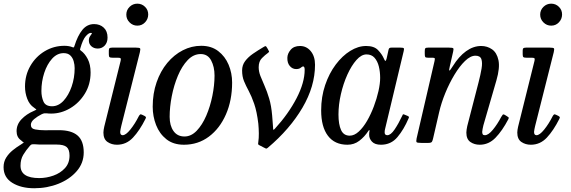

<svg xmlns="http://www.w3.org/2000/svg" viewBox="-94 -780 3115 1048"><path d="M-74.5 132.5Q-74.5 103 -60.2 80.2Q-46 57.5 -24 39.8Q-2 22 21.5 8Q38.5 -3 35.5 -3Q32.5 -3 21 -14Q-3.5 -30.5 -3.5 -64Q-3.5 -101 23.5 -129.2Q50.5 -157.5 89.5 -174Q105.5 -181 104.5 -182.5Q103.5 -184 91.5 -192.5Q67 -208.5 54.8 -240.5Q42.5 -272.5 42.5 -307.5Q42.5 -370 71.8 -420.5Q101 -471 150.2 -500.5Q199.5 -530 258 -530Q269.5 -530 281.5 -528Q293.5 -526 301 -522.5Q306 -520.5 308 -521.2Q310 -522 312 -528Q330 -586 355.8 -617.2Q381.5 -648.5 419.5 -648.5Q451.5 -648.5 472.2 -629.2Q493 -610 493 -575Q493 -547.5 477.5 -531.2Q462 -515 439.5 -515Q418.5 -515 404.8 -527.5Q391 -540 391 -559Q391 -572.5 397.2 -581.8Q403.5 -591 406.8 -595.8Q410 -600.5 401.5 -600.5Q390 -600.5 374 -582.2Q358 -564 344.5 -516.5Q342.5 -511 342.8 -509Q343 -507 347 -504Q369 -488.5 384.8 -458Q400.5 -427.5 400.5 -384.5Q400.5 -319.5 369.2 -268.8Q338 -218 288.8 -189Q239.5 -160 185.5 -160Q170 -160 161 -161.5Q152 -162 147 -161.2Q142 -160.5 132.5 -156Q110.5 -145 92.5 -130Q74.5 -115 74.5 -98.5Q74.5 -78 97.8 -73.5Q121 -69 151 -69Q158 -69 173.2 -69.2Q188.5 -69.5 204 -69.5Q219.5 -69.5 227 -69.5Q295.5 -69.5 329.2 -40.5Q363 -11.5 363 52Q363 110 325 154Q287 198 225.5 222.8Q164 247.5 93 247.5Q21 247.5 -26.8 218Q-74.5 188.5 -74.5 132.5ZM132 -283.5Q132 -251.5 143.2 -225.8Q154.5 -200 190 -200Q225 -200 252.8 -230Q280.5 -260 297 -307.5Q313.5 -355 313.5 -408Q313.5 -426.5 308.2 -445.5Q303 -464.5 290 -477.2Q277 -490 253.5 -490Q218 -490 190.5 -459.8Q163 -429.5 147.5 -382.2Q132 -335 132 -283.5ZM69 16Q47.5 40.5 32.8 65.2Q18 90 18 124.5Q18 192 120 192Q159.5 192 197.5 178.5Q235.5 165 260.5 137.8Q285.5 110.5 285.5 69.5Q285.5 36 269.8 22.5Q254 9 215 9H136.5Q126.5 9 118.2 8.8Q110 8.5 97 7.5Q85 7 80 8Q75 9 69 16Z M595.5 -700Q595.5 -725 613.2 -742.5Q631 -760 655.5 -760Q680.5 -760 698 -742.5Q715.5 -725 715 -700Q714.5 -675.5 697.5 -657.8Q680.5 -640 655.5 -640Q631 -640 613.2 -657.8Q595.5 -675.5 595.5 -700ZM669.5 -495 568 -92.5Q566.5 -87 564.2 -75.2Q562 -63.5 562 -60Q562 -42 575.5 -42Q592.5 -42 617.2 -72.5Q642 -103 663.5 -145.5Q667 -152 670.8 -154.8Q674.5 -157.5 682 -153.5L694.5 -147.5Q700.5 -144 702.2 -141.2Q704 -138.5 700 -131Q668.5 -68 632 -29Q595.5 10 544.5 10Q515 10 492.8 -5.2Q470.5 -20.5 470.5 -56.5Q470.5 -62 471.8 -71.5Q473 -81 475 -88.5L564.5 -448Q567 -459 564 -462Q561 -465 548.5 -465H520Q507.5 -465 503.8 -468.2Q500 -471.5 500 -484V-504Q500 -514.5 504.2 -517.2Q508.5 -520 518 -520H648.5Q667.5 -520 670.5 -516Q673.5 -512 669.5 -495Z M739.5 -197.5Q739.5 -270 760.8 -331Q782 -392 819 -436.5Q856 -481 903.8 -505.5Q951.5 -530 1004.5 -530Q1059.5 -530 1097 -501.2Q1134.5 -472.5 1153.8 -426.8Q1173 -381 1173 -329.5Q1173 -232.5 1139.2 -155.5Q1105.5 -78.5 1046.2 -34.2Q987 10 910 10Q852 10 814.2 -20Q776.5 -50 758 -97.5Q739.5 -145 739.5 -197.5ZM832 -142.5Q832 -94.5 853 -64.8Q874 -35 913 -35Q949.5 -35 979.8 -66.5Q1010 -98 1031.8 -148.5Q1053.5 -199 1065.2 -257Q1077 -315 1077 -367.5Q1077 -415.5 1058.5 -450.2Q1040 -485 1001.5 -485Q962 -485 930.5 -452Q899 -419 877 -366.5Q855 -314 843.5 -254.5Q832 -195 832 -142.5Z M1522.5 -403Q1502 -403 1487.8 -419.8Q1473.5 -436.5 1474.5 -465Q1475 -487.5 1492.5 -508.2Q1510 -529 1543.5 -529Q1579 -529 1602.2 -500.8Q1625.5 -472.5 1625.5 -426.5Q1625.5 -309 1556.8 -192Q1488 -75 1368.5 26Q1362 32 1358 31Q1354 30 1346.5 25.5L1319.5 11.5Q1314.5 8.5 1314.8 5.2Q1315 2 1316 -6Q1319 -25.5 1318.8 -51.8Q1318.5 -78 1316 -105Q1308 -171.5 1293.5 -213.2Q1279 -255 1263.8 -283.2Q1248.5 -311.5 1238 -336.8Q1227.5 -362 1227.5 -395.5Q1227.5 -424.5 1244 -446.5Q1260.5 -468.5 1287 -486.8Q1313.5 -505 1344 -523Q1353.5 -529 1356.2 -528.2Q1359 -527.5 1364.5 -518L1369 -510Q1373 -502.5 1374.5 -499.5Q1376 -496.5 1368.5 -491Q1353.5 -480.5 1335.8 -462.8Q1318 -445 1318 -413Q1318 -389.5 1327.5 -365.2Q1337 -341 1350.2 -311.2Q1363.5 -281.5 1375.2 -242.2Q1387 -203 1391.5 -149.5Q1393 -133 1394.2 -114.8Q1395.5 -96.5 1396.5 -83.5Q1396.5 -75 1398 -72.2Q1399.5 -69.5 1406.5 -77.5Q1480.5 -158.5 1524.8 -244Q1569 -329.5 1569 -399Q1569 -417.5 1560.5 -417.5Q1556 -417.5 1547.5 -410.2Q1539 -403 1522.5 -403Z M2136 -133.5Q2110.5 -73.5 2075.5 -31.8Q2040.5 10 1985.5 10Q1952 10 1936.2 -7Q1920.5 -24 1921 -45.5Q1921 -52.5 1921.5 -56.5Q1922 -60.5 1923 -65Q1923.5 -70 1921.5 -70Q1919.5 -70 1916.5 -65Q1895.5 -33 1867.2 -11.5Q1839 10 1802.5 10Q1733 10 1696 -38.8Q1659 -87.5 1659 -177.5Q1659 -251.5 1680.8 -315.5Q1702.5 -379.5 1738.5 -427.5Q1774.5 -475.5 1817.8 -502.2Q1861 -529 1904.5 -529Q1948 -529 1969.2 -506.8Q1990.5 -484.5 2000 -463Q2006 -448.5 2009.5 -447.8Q2013 -447 2016.5 -461.5L2026.5 -507Q2028 -514 2031 -517Q2034 -520 2042 -520H2092.5Q2107.5 -520 2110 -516.5Q2112.5 -513 2109.5 -501L2008 -76.5Q2005.5 -67.5 2005.5 -57.5Q2005.5 -42 2020 -42Q2038.5 -42 2059.8 -73.2Q2081 -104.5 2101 -147Q2104 -153.5 2105.2 -155.5Q2106.5 -157.5 2113.5 -154.5L2130.5 -147.5Q2137 -144.5 2138 -142Q2139 -139.5 2136 -133.5ZM1981 -355Q1981 -388.5 1973.8 -417.5Q1966.5 -446.5 1950.2 -464.8Q1934 -483 1906.5 -483Q1878.5 -483 1851.5 -452.5Q1824.5 -422 1802.2 -373Q1780 -324 1766.8 -266.5Q1753.5 -209 1753.5 -155Q1753.5 -101.5 1767.5 -70.5Q1781.5 -39.5 1815 -39.5Q1840 -39.5 1864.2 -61.8Q1888.5 -84 1909.5 -120.2Q1930.5 -156.5 1946.5 -199Q1962.5 -241.5 1971.8 -282.8Q1981 -324 1981 -355Z M2242.5 -520H2357.5Q2376.5 -520 2379.8 -516.5Q2383 -513 2379.5 -498.5L2361.5 -419.5Q2355.5 -395 2359 -394.8Q2362.5 -394.5 2378 -419.5Q2410.5 -472 2450 -500.5Q2489.5 -529 2532.5 -529Q2565.5 -529 2591.8 -510.8Q2618 -492.5 2626.8 -451.2Q2635.5 -410 2615.5 -341L2544.5 -96Q2542.5 -89 2540.2 -76.2Q2538 -63.5 2538 -60Q2538 -52.5 2540.8 -47.2Q2543.5 -42 2552.5 -42Q2571.5 -42 2596 -71.5Q2620.5 -101 2642 -142Q2646.5 -150 2650 -153.8Q2653.5 -157.5 2660.5 -153.5L2673.5 -145.5Q2679.5 -142 2682 -139.2Q2684.5 -136.5 2680.5 -129Q2647.5 -66 2610.5 -28Q2573.5 10 2524.5 10Q2495 10 2473.2 -5.2Q2451.5 -20.5 2451.5 -56.5Q2451.5 -62 2453 -73Q2454.5 -84 2456.5 -92L2518 -330Q2529 -372.5 2534.5 -405.5Q2540 -438.5 2533.5 -457.2Q2527 -476 2501 -476Q2474 -476 2444.2 -447.2Q2414.5 -418.5 2386.5 -372Q2358.5 -325.5 2336.5 -271.8Q2314.5 -218 2303 -167.5L2270 -24.5Q2267.5 -13 2263.8 -6.5Q2260 0 2244.5 0H2205.5Q2184 0 2180.2 -3.8Q2176.5 -7.5 2180 -24.5L2278 -447.5Q2281 -460.5 2278 -462.8Q2275 -465 2264.5 -465H2241.5Q2229 -465 2226.8 -469.5Q2224.5 -474 2224.5 -486.5V-500.5Q2224.5 -513 2227.5 -516.5Q2230.5 -520 2242.5 -520Z M2854.5 -700Q2854.5 -725 2872.2 -742.5Q2890 -760 2914.5 -760Q2939.5 -760 2957 -742.5Q2974.5 -725 2974 -700Q2973.5 -675.5 2956.5 -657.8Q2939.5 -640 2914.5 -640Q2890 -640 2872.2 -657.8Q2854.5 -675.5 2854.5 -700ZM2928.5 -495 2827 -92.5Q2825.5 -87 2823.2 -75.2Q2821 -63.5 2821 -60Q2821 -42 2834.5 -42Q2851.5 -42 2876.2 -72.5Q2901 -103 2922.5 -145.5Q2926 -152 2929.8 -154.8Q2933.5 -157.5 2941 -153.5L2953.5 -147.5Q2959.5 -144 2961.2 -141.2Q2963 -138.5 2959 -131Q2927.5 -68 2891 -29Q2854.5 10 2803.5 10Q2774 10 2751.8 -5.2Q2729.5 -20.5 2729.5 -56.5Q2729.5 -62 2730.8 -71.5Q2732 -81 2734 -88.5L2823.5 -448Q2826 -459 2823 -462Q2820 -465 2807.5 -465H2779Q2766.5 -465 2762.8 -468.2Q2759 -471.5 2759 -484V-504Q2759 -514.5 2763.2 -517.2Q2767.5 -520 2777 -520H2907.5Q2926.5 -520 2929.5 -516Q2932.5 -512 2928.5 -495Z"/></svg>

Font: Besley* Narrow
Style: Italic
Weight: 400
Width: 4
Italic angle: -13°
Designer: Owen Earl
Foundry: indestructible type*
Version: Version 3.000; ttfautohint (v1.8.3)